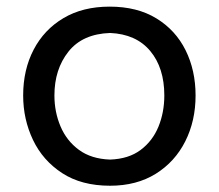

<svg xmlns="http://www.w3.org/2000/svg" viewBox="-20 -560 673 591"><path d="M318.8 11.7Q231 11.7 171.4 -27.1Q111.8 -65.9 81.5 -129.4Q51.3 -192.9 51.3 -266.1Q51.3 -345.2 83.5 -407Q115.7 -468.8 175.3 -504.2Q234.9 -539.6 317.4 -539.6Q402.3 -539.6 461.4 -503.4Q520.5 -467.3 551.3 -405.3Q582 -343.3 582 -266.1Q582 -188 550.3 -125Q518.6 -62 459.5 -25.1Q400.4 11.7 318.8 11.7ZM318.8 -68.8Q376 -70.8 412.8 -98.4Q449.7 -126 467.8 -170.2Q485.8 -214.4 485.8 -266.1Q485.8 -351.1 442.4 -403.1Q398.9 -455.1 318.8 -458.5Q233.9 -455.6 190.7 -401.1Q147.5 -346.7 147.5 -266.1Q147.5 -215.3 166.3 -170.9Q185.1 -126.5 223.1 -98.6Q261.2 -70.8 318.8 -68.8Z"/></svg>

Font: Pinar-DS2-FD Medium
Style: Regular
Weight: 500
Designer: Amin Abedi
Version: Version 3.000